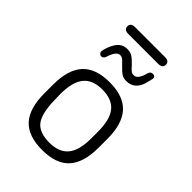

<svg xmlns="http://www.w3.org/2000/svg" viewBox="-192 -708 800 800"><g transform="rotate(45 208.0 -308.0)"><path d="M48 -215V-164Q48 -75 87 -32.5Q126 10 208 10Q290 10 329 -32.5Q368 -75 368 -164V-215Q368 -303 329 -346Q290 -389 208 -389Q126 -389 87 -346Q48 -303 48 -215ZM319 -209V-169Q319 -99 292 -66Q265 -33 208 -33Q149 -33 124.5 -63.5Q100 -94 98 -170L97 -209Q97 -280 124 -313Q151 -346 208 -346Q265 -346 292 -313Q319 -280 319 -209ZM325 -528Q325 -534 321.5 -537.5Q318 -541 312 -541H310Q297 -541 293 -526Q281 -480 258 -480Q249 -480 243 -484Q237 -488 221 -506Q202 -526 190 -532.5Q178 -539 163 -539Q141 -539 126.5 -527Q112 -515 101 -488Q97 -478 94.5 -468.5Q92 -459 92 -454Q92 -449 96.5 -444.5Q101 -440 106 -440Q118 -440 123 -454Q137 -500 159 -500Q167 -500 173 -496Q179 -492 191 -479Q213 -456 224.5 -448.5Q236 -441 253 -441Q298 -441 315 -488Q318 -498 321.5 -511.5Q325 -525 325 -528ZM119 -626Q108 -626 101.5 -621Q95 -616 95 -606Q95 -596 101.5 -591Q108 -586 119 -586H297Q309 -586 315.5 -591Q322 -596 322 -606Q322 -616 315.5 -621Q309 -626 297 -626Z"/></g></svg>

Font: Beiruti Light
Style: Regular
Weight: 300
Designer: Arlette Boutros
Foundry: Boutros
Version: Version 1.41